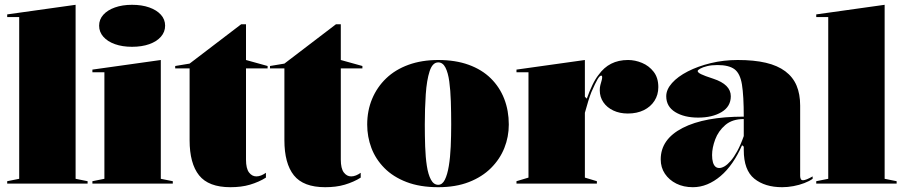

<svg xmlns="http://www.w3.org/2000/svg" viewBox="-20 -765 3766 800"><path d="M295 -20 345 -10V0H10V-10L60 -20V-694H10V-705L295 -745Z M530 -570Q490 -570 459 -581Q428 -592 410.5 -612Q393 -632 393 -658Q393 -684 410.5 -703.5Q428 -723 459 -734Q490 -745 530 -745Q571 -745 602 -734Q633 -723 650.5 -703.5Q668 -684 668 -658Q668 -632 650.5 -612Q633 -592 602 -581Q571 -570 530 -570ZM365 0V-10L415 -20V-464H365V-475L650 -515V-20L700 -10V0Z M940 15Q849 15 809.5 -34.5Q770 -84 770 -181V-480H710V-490L770 -500L985 -664H1005V-515L1095 -490V-480H1005V-100Q1005 -63 1017.5 -46.5Q1030 -30 1048 -30Q1058 -30 1068 -34Q1078 -38 1088 -45V-25Q1074 -16 1057 -8.5Q1040 -1 1021.5 4.5Q1003 10 982.5 12.5Q962 15 940 15Z M1335 15Q1244 15 1204.5 -34.5Q1165 -84 1165 -181V-480H1105V-490L1165 -500L1380 -664H1400V-515L1490 -490V-480H1400V-100Q1400 -63 1412.5 -46.5Q1425 -30 1443 -30Q1453 -30 1463 -34Q1473 -38 1483 -45V-25Q1469 -16 1452 -8.5Q1435 -1 1416.5 4.5Q1398 10 1377.5 12.5Q1357 15 1335 15Z M1806 -515Q1878 -515 1933 -495Q1988 -475 2025 -438.5Q2062 -402 2081 -353Q2100 -304 2100 -246Q2100 -195 2081.5 -148.5Q2063 -102 2026 -65Q1989 -28 1934 -6.5Q1879 15 1806 15Q1730 15 1674 -6.5Q1618 -28 1581.5 -65Q1545 -102 1527.5 -148.5Q1510 -195 1510 -246Q1510 -304 1530.5 -353Q1551 -402 1589 -438.5Q1627 -475 1682 -495Q1737 -515 1806 -515ZM1806 -505Q1782 -505 1770 -468Q1758 -431 1754 -372Q1750 -313 1750 -246Q1750 -200 1751.5 -155Q1753 -110 1758.5 -74Q1764 -38 1775.5 -16.5Q1787 5 1806 5Q1823 5 1833.5 -16Q1844 -37 1850 -73Q1856 -109 1858 -154Q1860 -199 1860 -246Q1860 -296 1858.5 -342.5Q1857 -389 1852 -425.5Q1847 -462 1836 -483.5Q1825 -505 1806 -505Z M2132 0V-10L2182 -25V-464H2132V-475L2417 -515V-362L2425 -354Q2436 -385 2448.5 -411Q2461 -437 2474 -453Q2496 -484 2526.5 -499.5Q2557 -515 2597 -515Q2626 -515 2655 -503Q2684 -491 2703.5 -466Q2723 -441 2723 -402Q2723 -370 2707 -345Q2691 -320 2662.5 -306Q2634 -292 2596 -292Q2562 -292 2535.5 -304.5Q2509 -317 2494 -339Q2479 -361 2479 -389Q2479 -401 2481.5 -410.5Q2484 -420 2486.5 -428.5Q2489 -437 2489 -443Q2489 -450 2485 -450Q2479 -450 2470 -435Q2461 -420 2444 -381Q2438 -366 2431 -343.5Q2424 -321 2417 -295V-25L2467 -10V0Z M3054 -515Q3122 -515 3171 -503.5Q3220 -492 3252 -468Q3284 -444 3299 -408.5Q3314 -373 3314 -325V-32Q3314 -25 3316.5 -19.5Q3319 -14 3326 -14Q3332 -14 3342 -18Q3352 -22 3366 -30V-20Q3352 -10 3331 -2Q3310 6 3286 10.5Q3262 15 3239 15Q3167 15 3123 -20.5Q3079 -56 3079 -140Q3079 -142 3079 -143.5Q3079 -145 3079 -147.5Q3079 -150 3079 -154L3072 -160Q3054 -119 3031.5 -86.5Q3009 -54 2982.5 -31.5Q2956 -9 2927 3Q2898 15 2867 15Q2828 15 2798 0Q2768 -15 2750.5 -41Q2733 -67 2733 -101Q2733 -185 2824.5 -232Q2916 -279 3079 -279Q3079 -366 3071.5 -412.5Q3064 -459 3040.5 -476.5Q3017 -494 2969 -494Q2945 -494 2926.5 -489.5Q2908 -485 2897.5 -479Q2887 -473 2887 -469Q2887 -463 2901 -456Q2915 -449 2952 -437Q3025 -413 3025 -364Q3025 -321 2986.5 -298Q2948 -275 2889 -275Q2831 -275 2793.5 -298Q2756 -321 2756 -364Q2756 -392 2780 -419Q2804 -446 2846 -467.5Q2888 -489 2941.5 -502Q2995 -515 3054 -515ZM3079 -269Q3031 -269 3002 -244Q2973 -219 2960 -184Q2947 -149 2947 -119Q2947 -101 2950.5 -89Q2954 -77 2960.5 -71Q2967 -65 2977 -65Q2987 -65 2999 -72Q3011 -79 3024.5 -94.5Q3038 -110 3052 -135.5Q3066 -161 3079 -198Z M3666 -20 3716 -10V0H3381V-10L3431 -20V-694H3381V-705L3666 -745Z"/></svg>

Font: Kalnia Thin
Style: Regular
Weight: 100
Version: Version 1.105